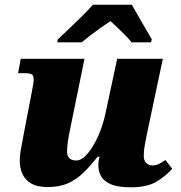

<svg xmlns="http://www.w3.org/2000/svg" viewBox="-20 -786 768 816"><path d="M536 10Q481 10 451 -3Q421 -16 409.5 -37Q398 -58 398 -83Q398 -103 403 -120H395Q365 -82 335 -52.5Q305 -23 269 -7Q233 9 183 9Q138 9 112 -6.5Q86 -22 75 -47.5Q64 -73 64 -102Q64 -127 70 -157Q76 -187 80 -212L114 -389Q119 -414 121 -427Q123 -440 123 -448Q123 -462 117 -468.5Q111 -475 82 -475H57L68 -536H339L278 -237Q272 -209 268.5 -184Q265 -159 265 -142Q265 -104 304 -104Q328 -104 353 -134Q378 -164 398 -209.5Q418 -255 428 -303L478 -536H672L601 -200Q597 -177 594 -161Q591 -145 591 -123Q591 -104 601.5 -93.5Q612 -83 628 -83Q643 -83 655 -89Q667 -95 683 -106L712 -69Q686 -39 646 -14.5Q606 10 536 10ZM226 -619Q246 -638 272.5 -663Q299 -688 326.5 -715Q354 -742 375 -766H540Q551 -747 566.5 -720Q582 -693 598 -665.5Q614 -638 625 -619L622 -606H539Q531 -617 514.5 -634Q498 -651 480 -668Q462 -685 450 -696Q432 -685 408 -668Q384 -651 362 -634Q340 -617 327 -606H223Z"/></svg>

Font: Noto Serif Black
Style: Italic
Weight: 900
Italic angle: -12°
Designer: Monotype Design Team
Foundry: Monotype Imaging Inc.
Version: Version 2.013